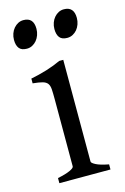

<svg xmlns="http://www.w3.org/2000/svg" viewBox="-105 -712 497 762"><g transform="rotate(-15 143.0 -331.0)"><path d="M278.3 -615.7Q278.3 -602.1 273.9 -589.8Q269.5 -577.6 262 -568.6Q254.4 -559.6 244.1 -554.2Q233.9 -548.8 221.7 -548.8Q199.7 -548.8 190.2 -561Q180.7 -573.2 180.7 -595.7Q180.7 -609.4 185.1 -621.6Q189.5 -633.8 197.3 -642.8Q205.1 -651.9 215.1 -657Q225.1 -662.1 236.8 -662.1Q278.3 -662.1 278.3 -615.7ZM112.3 -615.7Q112.3 -602.1 107.9 -589.8Q103.5 -577.6 95.9 -568.6Q88.4 -559.6 78.1 -554.2Q67.9 -548.8 55.7 -548.8Q33.7 -548.8 24.2 -561Q14.6 -573.2 14.6 -595.7Q14.6 -609.4 19 -621.6Q23.4 -633.8 31.2 -642.8Q39.1 -651.9 49.1 -657Q59.1 -662.1 70.8 -662.1Q112.3 -662.1 112.3 -615.7ZM41.5 0V-21Q74.7 -27.8 92.3 -35.9Q109.9 -43.9 109.9 -50.8V-327.1Q109.9 -352.1 108.9 -367.4Q107.9 -382.8 101.6 -391.4Q95.2 -399.9 81.3 -403.8Q67.4 -407.7 41.5 -410.2V-429.7Q56.6 -432.6 73.5 -436.8Q90.3 -440.9 106.9 -446Q123.5 -451.2 138.7 -457Q153.8 -462.9 166.5 -468.8H183.1V-50.8Q183.1 -44.9 199.5 -36.4Q215.8 -27.8 251.5 -21V0Z"/></g></svg>

Font: Noto Serif Devanagari
Style: Bold
Weight: 700
Designer: Monotype Design Team
Foundry: Monotype Imaging Inc.
Version: Version 1.01